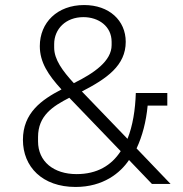

<svg xmlns="http://www.w3.org/2000/svg" viewBox="-20 -730 727 762"><path d="M583 0H657L522 -141C545 -190 560 -247 566 -311H644V-361H519C517 -295 507 -231 486 -179L305 -367C404 -418 479 -470 479 -564C479 -649 413 -710 314 -710C207 -710 138 -640 138 -547C138 -483 171 -433 224 -375C145 -334 71 -282 71 -175C71 -68 148 12 280 12C390 12 458 -44 492 -95ZM311 -662C371 -662 423 -626 423 -564V-551C423 -488 354 -440 273 -400C228 -449 195 -494 195 -541V-555C195 -615 241 -662 311 -662ZM131 -169V-186C131 -271 189 -308 255 -342L459 -130C422 -73 365 -39 284 -39C193 -39 131 -89 131 -169Z"/></svg>

Font: IBM Plex Thai Looped Light
Style: Regular
Weight: 300
Designer: Mike Abbink, Paul van der Laan, Pieter van Rosmalen, Ben Mitchell, Mark Frömberg
Foundry: Bold Monday
Version: Version 1.0